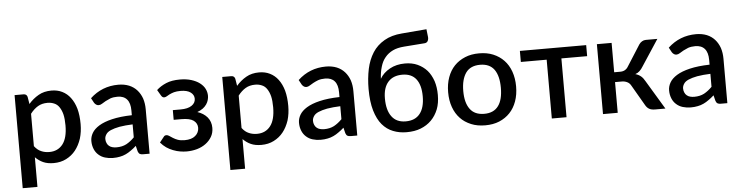

<svg xmlns="http://www.w3.org/2000/svg" viewBox="-51 -976 5384 1396"><g transform="rotate(-5 2641.5 -278.0)"><path d="M172.9 -364.3V-127.9Q195.8 -98.1 222.7 -87.4Q249 -75.7 281.7 -75.7Q344.2 -75.7 379.9 -121.6Q415 -167 415 -258.3Q415 -306.2 407.2 -338.9Q399.4 -370.1 383.8 -393.1Q369.6 -414.1 347.7 -423.3Q325.2 -433.1 298.8 -433.1Q257.8 -433.1 228.5 -415.5Q198.2 -397.5 172.9 -364.3ZM158.7 -489.3 167.5 -436Q199.2 -473.1 240.7 -496.6Q280.3 -519.5 335 -519.5Q378.9 -519.5 413.1 -502.4Q448.7 -484.9 473.1 -452.1Q498.5 -418.5 512.2 -370.6Q525.4 -321.8 525.4 -258.3Q525.4 -202.1 510.7 -153.3Q494.1 -103.5 466.3 -68.8Q439 -34.2 397.5 -13.2Q357.4 7.3 306.2 7.3Q261.2 7.3 230 -6.8Q199.2 -20.5 172.9 -46.9V169.4H65.4V-509.8H130.4Q152.8 -509.8 158.7 -489.3Z M901.9 -128.4V-223.1Q848.6 -221.2 805.2 -213.9Q766.6 -206.5 740.7 -195.3Q716.3 -184.6 706.1 -168.5Q694.8 -151.9 694.8 -134.3Q694.8 -117.7 701.2 -104Q706.5 -91.3 716.8 -83Q727.1 -74.2 740.7 -70.8Q754.9 -66.9 771 -66.9Q812.5 -66.9 843.3 -83Q874.5 -100.1 901.9 -128.4ZM636.2 -403.8 617.2 -439Q703.6 -519.5 822.8 -519.5Q866.2 -519.5 901.4 -505.4Q935.5 -491.2 959 -464.8Q981.9 -439 994.6 -403.3Q1006.3 -367.2 1006.3 -324.2V0H958.5Q942.9 0 935.1 -4.9Q926.8 -9.3 921.4 -23.9L911.1 -65.4Q890.6 -46.9 872.6 -34.7Q852.5 -20 833.5 -11.2Q812 -1 790 2.9Q767.6 7.8 738.3 7.8Q708.5 7.8 681.2 -0.5Q654.3 -8.3 634.3 -26.4Q614.7 -43.5 604 -68.8Q592.3 -96.2 592.3 -128.9Q592.3 -158.7 608.4 -186.5Q624.5 -214.4 660.6 -236.8Q698.2 -259.8 755.9 -273.4Q817.4 -288.1 901.9 -290V-324.2Q901.9 -378.9 878.4 -405.8Q855 -433.1 809.6 -433.1Q779.8 -433.1 757.3 -425.3Q738.8 -418 721.2 -408.7Q711.4 -403.3 693.4 -392.1Q681.2 -383.8 668 -383.8Q657.2 -383.8 649.4 -390.1Q642.1 -395 636.2 -403.8Z M1125.5 -414.6 1101.1 -456.1Q1129.9 -483.4 1171.9 -501Q1212.4 -518.1 1272.5 -518.1Q1318.8 -518.1 1355.5 -506.8Q1391.6 -495.6 1416 -477.1Q1441.9 -457.5 1453.6 -433.6Q1465.8 -409.2 1465.8 -382.3Q1465.8 -368.2 1461.4 -352.1Q1457.5 -336.9 1446.8 -320.8Q1435.1 -304.2 1419.9 -293Q1398.9 -278.3 1378.4 -271.5Q1423.3 -256.8 1450.2 -225.6Q1477.1 -193.4 1477.1 -147.5Q1477.1 -110.8 1460.4 -82.5Q1443.4 -53.7 1416 -33.7Q1388.2 -13.2 1352.1 -2.9Q1315.4 7.3 1276.4 7.3Q1252.9 7.3 1228 2.9Q1207 0 1177.7 -11.2Q1151.4 -21.5 1129.9 -36.1Q1107.4 -51.8 1088.4 -74.2L1119.6 -113.3Q1126 -123.5 1139.6 -123.5Q1149.4 -123.5 1159.7 -116.2Q1166.5 -111.3 1185.1 -99.6Q1201.2 -89.4 1219.2 -83Q1239.7 -75.7 1269.5 -75.7Q1293.9 -75.7 1314 -81.5Q1333 -86.9 1346.7 -98.6Q1360.8 -110.4 1367.2 -124.5Q1374.5 -140.1 1374.5 -156.7Q1374.5 -189.9 1346.7 -210.4Q1319.3 -230 1259.3 -230H1202.1V-300.8H1259.3Q1311.5 -300.8 1339.8 -319.8Q1368.2 -338.9 1368.2 -369.6Q1368.2 -397.5 1343.8 -416Q1318.8 -435.1 1269.5 -435.1Q1242.2 -435.1 1221.7 -429.7Q1203.6 -424.3 1188.5 -417Q1183.6 -414.6 1166 -404.3Q1156.2 -398.9 1149.4 -398.9Q1141.6 -398.9 1136.7 -401.9Q1131.3 -404.8 1125.5 -414.6Z M1688.5 -364.3V-127.9Q1711.4 -98.1 1738.3 -87.4Q1764.6 -75.7 1797.4 -75.7Q1859.9 -75.7 1895.5 -121.6Q1930.7 -167 1930.7 -258.3Q1930.7 -306.2 1922.9 -338.9Q1915 -370.1 1899.4 -393.1Q1885.3 -414.1 1863.3 -423.3Q1840.8 -433.1 1814.5 -433.1Q1773.4 -433.1 1744.1 -415.5Q1713.9 -397.5 1688.5 -364.3ZM1674.3 -489.3 1683.1 -436Q1714.8 -473.1 1756.3 -496.6Q1795.9 -519.5 1850.6 -519.5Q1894.5 -519.5 1928.7 -502.4Q1964.4 -484.9 1988.8 -452.1Q2014.2 -418.5 2027.8 -370.6Q2041 -321.8 2041 -258.3Q2041 -202.1 2026.4 -153.3Q2009.8 -103.5 1981.9 -68.8Q1954.6 -34.2 1913.1 -13.2Q1873 7.3 1821.8 7.3Q1776.9 7.3 1745.6 -6.8Q1714.8 -20.5 1688.5 -46.9V169.4H1581.1V-509.8H1646Q1668.5 -509.8 1674.3 -489.3Z M2417.5 -128.4V-223.1Q2364.3 -221.2 2320.8 -213.9Q2282.2 -206.5 2256.3 -195.3Q2231.9 -184.6 2221.7 -168.5Q2210.4 -151.9 2210.4 -134.3Q2210.4 -117.7 2216.8 -104Q2222.2 -91.3 2232.4 -83Q2242.7 -74.2 2256.3 -70.8Q2270.5 -66.9 2286.6 -66.9Q2328.1 -66.9 2358.9 -83Q2390.1 -100.1 2417.5 -128.4ZM2151.9 -403.8 2132.8 -439Q2219.2 -519.5 2338.4 -519.5Q2381.8 -519.5 2417 -505.4Q2451.2 -491.2 2474.6 -464.8Q2497.6 -439 2510.3 -403.3Q2522 -367.2 2522 -324.2V0H2474.1Q2458.5 0 2450.7 -4.9Q2442.4 -9.3 2437 -23.9L2426.8 -65.4Q2406.2 -46.9 2388.2 -34.7Q2368.2 -20 2349.1 -11.2Q2327.6 -1 2305.7 2.9Q2283.2 7.8 2253.9 7.8Q2224.1 7.8 2196.8 -0.5Q2169.9 -8.3 2149.9 -26.4Q2130.4 -43.5 2119.6 -68.8Q2107.9 -96.2 2107.9 -128.9Q2107.9 -158.7 2124 -186.5Q2140.1 -214.4 2176.3 -236.8Q2213.9 -259.8 2271.5 -273.4Q2333 -288.1 2417.5 -290V-324.2Q2417.5 -378.9 2394 -405.8Q2370.6 -433.1 2325.2 -433.1Q2295.4 -433.1 2272.9 -425.3Q2254.4 -418 2236.8 -408.7Q2227.1 -403.3 2209 -392.1Q2196.8 -383.8 2183.6 -383.8Q2172.9 -383.8 2165 -390.1Q2157.7 -395 2151.9 -403.8Z M2882.3 -71.8Q2951.7 -71.8 2986.3 -116.2Q3021 -159.7 3021 -242.2Q3021 -324.2 2987.3 -368.2Q2953.6 -412.1 2886.2 -412.1Q2819.3 -412.1 2782.7 -371.1Q2745.6 -329.6 2745.6 -251Q2745.6 -165 2780.3 -118.7Q2814.5 -71.8 2882.3 -71.8ZM3065.9 -625.5 2918 -614.3Q2867.2 -610.4 2835 -594.7Q2800.3 -578.1 2777.3 -549.8Q2754.4 -522.5 2743.2 -482.9Q2731 -442.9 2729 -396Q2753.4 -438.5 2801.8 -465.3Q2849.6 -491.7 2912.6 -491.7Q2964.4 -491.7 3003.9 -473.6Q3044.4 -455.1 3073.2 -422.9Q3100.1 -392.1 3116.7 -344.7Q3131.3 -299.3 3131.3 -242.7Q3131.3 -183.6 3114.3 -139.6Q3095.7 -92.8 3063.5 -60.5Q3031.2 -27.8 2984.9 -9.8Q2940.9 7.3 2882.3 7.3Q2828.6 7.3 2783.7 -10.7Q2738.3 -28.3 2704.6 -67.9Q2671.9 -106.4 2652.3 -171.9Q2633.3 -236.3 2633.3 -330.1Q2633.3 -405.8 2647.9 -476.1Q2661.6 -541 2694.8 -593.3Q2726.6 -643.1 2780.8 -674.3Q2833.5 -705.1 2909.2 -710.9L3090.3 -726.1L3096.7 -669.9Q3098.6 -652.8 3091.3 -639.2Q3083.5 -626 3065.9 -625.5Z M3558.6 -499.5Q3604 -480.5 3636.2 -446.8Q3668.5 -413.1 3686 -364.3Q3703.6 -314.9 3703.6 -255.4Q3703.6 -195.3 3686 -146.5Q3668.5 -97.7 3636.2 -64Q3605 -30.8 3558.6 -11.2Q3514.2 7.3 3456.1 7.3Q3397.9 7.3 3353.5 -11.2Q3305.2 -31.2 3274.9 -64Q3242.7 -97.7 3225.1 -146.5Q3207.5 -195.3 3207.5 -255.4Q3207.5 -315.4 3225.1 -364.3Q3242.7 -413.1 3274.9 -446.8Q3306.6 -480 3353.5 -499.5Q3397.9 -518.1 3456.1 -518.1Q3514.2 -518.1 3558.6 -499.5ZM3456.1 -76.7Q3525.4 -76.7 3559.1 -123Q3592.3 -168 3592.3 -254.9Q3592.3 -341.3 3559.1 -388.2Q3525.4 -434.6 3456.1 -434.6Q3385.7 -434.6 3352.1 -388.2Q3317.9 -339.8 3317.9 -254.9Q3317.9 -168.9 3352.1 -123Q3385.7 -76.7 3456.1 -76.7Z M4237.3 -509.8V-429.2H4049.3V0H3941.9V-429.2H3753.4V-509.8Z M4525.4 -328.1 4622.6 -481Q4631.3 -494.1 4644.5 -502Q4657.2 -509.8 4672.9 -509.8H4756.8L4631.3 -318.4Q4621.1 -300.8 4606.4 -287.1Q4593.8 -274.9 4574.7 -268.6Q4597.7 -262.7 4615.7 -247.6Q4631.8 -233.9 4644.5 -210.4L4771 0H4696.8Q4668.5 0 4652.8 -9.3Q4636.7 -18.6 4626 -37.6L4539.6 -186.5Q4529.3 -206.1 4512.2 -214.4Q4493.7 -223.6 4473.6 -223.6H4422.9V0.5H4315.4V-509.8H4422.9V-295.4H4466.3Q4487.3 -295.4 4501.5 -303.7Q4516.6 -312.5 4525.4 -328.1Z M5118.7 -128.4V-223.1Q5065.4 -221.2 5022 -213.9Q4983.4 -206.5 4957.5 -195.3Q4933.1 -184.6 4922.9 -168.5Q4911.6 -151.9 4911.6 -134.3Q4911.6 -117.7 4918 -104Q4923.3 -91.3 4933.6 -83Q4943.8 -74.2 4957.5 -70.8Q4971.7 -66.9 4987.8 -66.9Q5029.3 -66.9 5060.1 -83Q5091.3 -100.1 5118.7 -128.4ZM4853 -403.8 4834 -439Q4920.4 -519.5 5039.6 -519.5Q5083 -519.5 5118.2 -505.4Q5152.3 -491.2 5175.8 -464.8Q5198.7 -439 5211.4 -403.3Q5223.1 -367.2 5223.1 -324.2V0H5175.3Q5159.7 0 5151.9 -4.9Q5143.6 -9.3 5138.2 -23.9L5127.9 -65.4Q5107.4 -46.9 5089.4 -34.7Q5069.3 -20 5050.3 -11.2Q5028.8 -1 5006.8 2.9Q4984.4 7.8 4955.1 7.8Q4925.3 7.8 4897.9 -0.5Q4871.1 -8.3 4851.1 -26.4Q4831.5 -43.5 4820.8 -68.8Q4809.1 -96.2 4809.1 -128.9Q4809.1 -158.7 4825.2 -186.5Q4841.3 -214.4 4877.4 -236.8Q4915 -259.8 4972.7 -273.4Q5034.2 -288.1 5118.7 -290V-324.2Q5118.7 -378.9 5095.2 -405.8Q5071.8 -433.1 5026.4 -433.1Q4996.6 -433.1 4974.1 -425.3Q4955.6 -418 4938 -408.7Q4928.2 -403.3 4910.2 -392.1Q4897.9 -383.8 4884.8 -383.8Q4874 -383.8 4866.2 -390.1Q4858.9 -395 4853 -403.8Z"/></g></svg>

Font: Lato-SemiBold
Style: Regular
Weight: 500
Designer: Lukasz Dziedzic with Adam Twardoch and Botio Nikoltchev
Foundry: tyPoland Lukasz Dziedzic
Version: ""